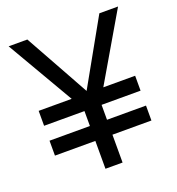

<svg xmlns="http://www.w3.org/2000/svg" viewBox="-128 -804 836 907"><g transform="rotate(-20 290.0 -350.0)"><path d="M45 -290V-365H211L16 -700H110L290 -376L472 -700H566L370 -365H530V-290H334V-215H530V-140H334V0H248V-140H45V-215H248V-290Z"/></g></svg>

Font: jost-mod-400
Style: Regular
Weight: 400
Version: Version 3.200; ttfautohint (v0.97) -l 8 -r 50 -G 200 -x 14 -